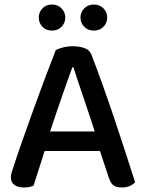

<svg xmlns="http://www.w3.org/2000/svg" viewBox="-20 -818 642 847"><path d="M421 -152H177L128 1Q119 5 109 7Q99 9 85 9Q60 9 44 -2Q28 -13 28 -35Q28 -46 31 -56.5Q34 -67 39 -80Q52 -122 75.5 -188.5Q99 -255 125.5 -329Q152 -403 179 -474.5Q206 -546 226 -597Q236 -603 257 -608.5Q278 -614 300 -614Q329 -614 352 -606Q375 -598 383 -578Q405 -521 431 -448.5Q457 -376 483 -299Q509 -222 533 -148Q557 -74 576 -14Q567 -4 552.5 2.5Q538 9 518 9Q491 9 479 -1.5Q467 -12 459 -37ZM299 -521Q289 -494 277 -460Q265 -426 252 -388.5Q239 -351 226 -312.5Q213 -274 201 -238H398Q385 -278 371.5 -318.5Q358 -359 345.5 -396Q333 -433 322 -465.5Q311 -498 304 -521ZM268 -741Q268 -717 251.5 -700Q235 -683 209 -683Q183 -683 167 -700Q151 -717 151 -741Q151 -764 167 -781Q183 -798 209 -798Q235 -798 251.5 -781Q268 -764 268 -741ZM453 -741Q453 -717 436.5 -700Q420 -683 394 -683Q368 -683 351.5 -700Q335 -717 335 -741Q335 -764 351.5 -781Q368 -798 394 -798Q420 -798 436.5 -781Q453 -764 453 -741Z"/></svg>

Font: Baloo Chettan 2 Medium
Style: Regular
Weight: 500
Designer: Maithili Shingre, Unnati Kotecha and Ek Type
Foundry: Ek Type
Version: Version 1.640;hotconv 1.0.111;makeotfexe 2.5.65597; ttfautoh